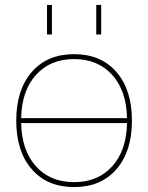

<svg xmlns="http://www.w3.org/2000/svg" viewBox="-20 -750 602 780"><path d="M371 -610V-730H391V-610ZM171 -610V-730H191V-610ZM109 -62.5Q46 -135 46 -260Q46 -385 109 -457.5Q172 -530 281 -530Q390 -530 453 -457.5Q516 -385 516 -260Q516 -135 453 -62.5Q390 10 281 10Q172 10 109 -62.5ZM66 -250Q68 -139 126 -74.5Q184 -10 281 -10Q378 -10 436 -74.5Q494 -139 496 -250ZM66 -270H496Q494 -381 436 -445.5Q378 -510 281 -510Q184 -510 126 -445.5Q68 -381 66 -270Z"/></svg>

Font: M PLUS 1p Thin
Style: Regular
Weight: 250
Version: Version 1.062